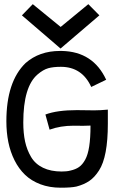

<svg xmlns="http://www.w3.org/2000/svg" viewBox="-20 -874 558 898"><path d="M263.2 -647 82.5 -802.2 133.3 -854.5 263.7 -748 393.1 -854.5 444.8 -802.2ZM420.4 -357.9Q448.2 -357.9 484.4 -361.3V-295.4Q484.4 -217.8 474.1 -163.3Q463.9 -108.9 443.1 -76.7Q422.4 -44.4 397.5 -27.6Q372.6 -10.7 337.4 -1.5Q313.5 3.9 263.7 3.9Q211.4 3.9 168.9 -12.2Q126.5 -28.3 97.2 -56.4Q67.9 -84.5 48.1 -124Q28.3 -163.6 19 -209.2Q9.8 -254.9 9.8 -306.6Q9.8 -492.2 99.6 -579.1Q164.1 -635.7 260.3 -635.7H270Q416 -632.3 476.6 -501L406.7 -467.3Q363.8 -561.5 264.6 -561.5Q229 -561.5 205.6 -554.9Q182.1 -548.3 155.8 -525.9Q88.9 -468.8 88.9 -301.3Q88.9 -251 97.4 -211.7Q106 -172.4 125.5 -139.6Q145 -106.9 181.2 -89.4Q217.3 -71.8 268.6 -71.8Q293 -71.8 309.1 -76.2Q333.5 -81.5 349.6 -92.8Q365.7 -104 378.4 -127Q391.1 -149.9 397.2 -189.2Q403.3 -228.5 403.3 -286.6Q390.6 -285.6 367.7 -285.6Q359.9 -285.6 345.5 -285.9Q331.1 -286.1 324.2 -286.1Q262.7 -286.1 211.9 -267.6L192.4 -338.4Q247.1 -358.9 339.4 -358.9Q353 -358.9 380.1 -358.4Q407.2 -357.9 420.4 -357.9Z"/></svg>

Font: FantasqueSansM Nerd Font
Style: Regular
Weight: 400
Monospace: yes
Designer: Jany Belluz
Version: Version 1.8.0 ; ttfautohint (v1.8.2);Nerd Fonts 3.4.0